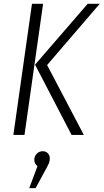

<svg xmlns="http://www.w3.org/2000/svg" viewBox="-20 -705 541 1003"><path d="M49.8 0 147 -685.1H205.1L107.9 0ZM354 0 163.1 -367.2 438 -685.1H501L226.1 -365.2L418 0ZM203.1 85Q220.2 85 230.2 95.9Q240.2 106.9 240.2 122.1Q240.2 135.7 235.4 147.7Q230.5 159.7 215.8 186L166 277.8H132.8L175.8 163.1Q159.2 149.9 159.2 129.9Q159.2 111.3 171.9 98.1Q184.6 85 203.1 85Z"/></svg>

Font: Fira Sans Compressed Light
Style: Italic
Weight: 300
Width: 3
Italic angle: -8°
Designer: Carrois Corporate & Edenspiekermann AG
Foundry: Carrois Corporate GbR & Edenspiekermann AG
Version: Version 4.203;PS 004.203;hotconv 1.0.88;makeotf.lib2.5.64775